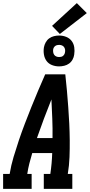

<svg xmlns="http://www.w3.org/2000/svg" viewBox="-39 -1212 577 1232"><path d="M-19 0V-96H23Q32 -151 48 -204.5Q64 -258 82 -311.5Q100 -365 120.5 -418.5Q141 -472 162 -524.5Q183 -577 205.5 -630Q228 -683 251 -735H380Q386 -683 390.5 -630Q395 -577 399 -524.5Q403 -472 405.5 -418.5Q408 -365 408.5 -311.5Q409 -258 407 -204Q405 -150 396 -96H425V0H242V-96H284Q289 -130 292 -163.5Q295 -197 296 -230H168Q158 -197 149.5 -163.5Q141 -130 136 -96H164V0ZM198 -326H298Q299 -388 296.5 -450Q294 -512 291 -574Q266 -512 243 -450.5Q220 -389 198 -326ZM340 -786Q316 -786 294.5 -794.5Q273 -803 260 -820.5Q247 -838 243 -861.5Q239 -885 243 -909Q246 -925 254.5 -940.5Q263 -956 277 -966Q291 -976 307.5 -980Q324 -984 340 -984Q364 -984 385.5 -975.5Q407 -967 420.5 -949.5Q434 -932 437.5 -908.5Q441 -885 437 -861Q435 -845 426.5 -829.5Q418 -814 404 -804Q390 -794 373 -790Q356 -786 340 -786ZM340 -846Q347 -846 353.5 -847.5Q360 -849 365 -853Q370 -857 373.5 -863Q377 -869 378 -876Q380 -885 378.5 -894Q377 -903 372 -910Q367 -917 358.5 -920.5Q350 -924 340 -924Q334 -924 327.5 -922.5Q321 -921 315.5 -917Q310 -913 306.5 -907Q303 -901 302 -894Q301 -885 302.5 -876Q304 -867 309 -860Q314 -853 322.5 -849.5Q331 -846 340 -846ZM345 -994 295 -1046 454 -1192 518 -1128Z"/></svg>

Font: Iosevka Curly Slab Oblique
Style: Bold
Weight: 700
Italic angle: -9°
Monospace: yes
Designer: Belleve Invis
Foundry: Belleve Invis
Version: Version 11.1.0; ttfautohint (v1.8.3)